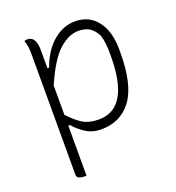

<svg xmlns="http://www.w3.org/2000/svg" viewBox="-133 -642 867 948"><g transform="rotate(-20 300.0 -168.0)"><path d="M99 -530Q107 -533 115 -533Q160 -533 160 -460V-365H169Q199 -448 252 -492Q305 -536 366 -536Q440 -536 482.5 -481Q525 -426 525 -331V-314Q525 -145 467.5 -67.5Q410 10 307 10Q262 10 226.5 -13Q191 -36 169 -63H160V200H150Q134 200 122 195Q110 190 110 177V-443Q110 -478 108 -494Q106 -510 99 -530ZM366 -486Q314 -486 262.5 -439Q211 -392 160 -274V-120Q197 -80 229.5 -60Q262 -40 313 -40Q475 -40 475 -315V-324Q475 -349 473 -374Q471 -399 463 -425Q447 -457 424 -471.5Q401 -486 366 -486Z"/></g></svg>

Font: Recursive Sn Csl St Lt
Style: Regular
Weight: 300
Version: Version 1.079;hotconv 1.0.112;makeotfexe 2.5.65598; ttfautoh